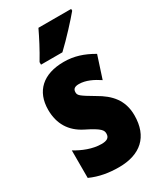

<svg xmlns="http://www.w3.org/2000/svg" viewBox="-195 -840 786 925"><g transform="rotate(-30 198.0 -378.0)"><path d="M364 -756V-766H182C161 -722 136 -673 104 -620V-606H223C273 -653 336 -722 364 -756ZM372 -170C372 -255 326 -304 259 -342C188 -384 181 -390 181 -408C181 -426 192 -434 215 -434C253 -434 291 -415 324 -393L364 -516C311 -547 262 -563 205 -563C90 -563 25 -503 25 -400C25 -322 60 -265 128 -231C205 -193 211 -179 211 -161C211 -138 196 -129 166 -129C116 -129 66 -150 26 -174V-21C77 2 129 10 183 10C302 10 372 -51 372 -170Z"/></g></svg>

Font: Noto Sans Telugu ExtraCondensed Black
Style: Regular
Weight: 900
Width: 2
Designer: Jelle Bosma - Monotype Design Team
Foundry: Monotype Imaging Inc.
Version: Version 2.005